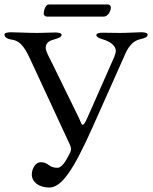

<svg xmlns="http://www.w3.org/2000/svg" viewBox="-26 -797 683 857"><path d="M193 -777C174 -777 169 -744 169 -735C169 -729 176 -723 183 -723H438C454 -723 469 -745 469 -765C469 -771 462 -777 456 -777ZM230 -48C190 -48 192 -73 156 -73C133 -73 116 -45 116 -18C116 15 147 40 194 40C247 40 299 -32 384 -222L529 -547C544 -584 565 -615 600 -622C623 -627 633 -633 633 -642C633 -650 621 -653 604 -653C581 -653 545 -650 508 -650C479 -650 463 -651 433 -651C416 -651 404 -648 404 -640C404 -631 423 -624 437 -620C460 -613 491 -596 491 -569C491 -563 486 -548 484 -543L363 -269C354 -249 348 -240 343 -240C338 -240 335 -250 327 -269L212 -504C194 -541 178 -567 178 -584C178 -612 206 -618 216 -621C238 -628 249 -632 249 -641C249 -649 237 -652 220 -652C199 -652 171 -650 140 -650C94 -650 53 -653 23 -653C6 -653 -6 -650 -6 -642C-6 -633 4 -623 27 -620C69 -614 88 -578 114 -522L279 -166C285 -153 291 -143 291 -132C291 -123 286 -113 282 -106C257 -55 240 -48 230 -48Z"/></svg>

Font: EB Garamond 12
Style: Regular
Weight: 400
Version: Version 0.016+